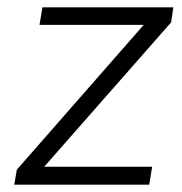

<svg xmlns="http://www.w3.org/2000/svg" viewBox="-20 -505 499 525"><path d="M19 0 26 -41 387 -453 390 -437H88L96 -485H454L448 -444L85 -31L82 -49H396L388 0Z"/></svg>

Font: Nunito Sans 12pt ExtraLight 12pt Light
Style: Italic
Weight: 300
Italic angle: -9°
Version: Version 3.101;gftools[0.9.27]